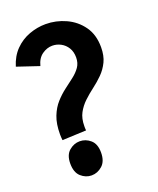

<svg xmlns="http://www.w3.org/2000/svg" viewBox="-157 -945 866 1055"><g transform="rotate(-20 275.5 -417.0)"><path d="M109 -220Q108 -228 107.5 -238Q107 -248 107 -255Q107 -316 123.5 -358Q140 -400 166 -429Q192 -458 221 -480Q250 -502 276 -522Q302 -542 318.5 -565.5Q335 -589 335 -622Q335 -655 320.5 -678.5Q306 -702 282.5 -714.5Q259 -727 233 -727Q202 -727 173.5 -707Q145 -687 134 -644L6 -687Q23 -743 59 -779.5Q95 -816 142.5 -833.5Q190 -851 239 -851Q300 -851 356 -825.5Q412 -800 447.5 -750.5Q483 -701 483 -628Q483 -578 466 -543Q449 -508 422.5 -481.5Q396 -455 365.5 -432Q335 -409 308.5 -384Q282 -359 265 -327.5Q248 -296 248 -251Q248 -246 248 -240Q248 -234 249 -226ZM194 17Q160 17 132.5 -7.5Q105 -32 105 -84Q105 -134 133 -158Q161 -182 195 -182Q230 -182 257.5 -158Q285 -134 285 -84Q285 -33 257 -8Q229 17 194 17Z"/></g></svg>

Font: Yaldevi ExtraLight
Style: Bold
Weight: 700
Version: Version 1.100